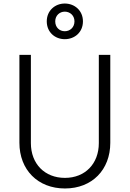

<svg xmlns="http://www.w3.org/2000/svg" viewBox="-20 -1056 735 1088"><path d="M348 12C502 12 605 -94 605 -247V-745H540V-245C540 -128 462 -48 348 -48C233 -48 155 -128 155 -245V-745H90V-247C90 -94 194 12 348 12ZM245 -935C245 -873 292 -834 347 -834C403 -834 450 -873 450 -935C450 -996 403 -1036 347 -1036C292 -1036 245 -996 245 -935ZM293 -935C293 -968 318 -990 347 -990C377 -990 402 -968 402 -935C402 -901 377 -879 347 -879C317 -879 293 -901 293 -935Z"/></svg>

Font: Mluvka Light
Style: Regular
Weight: 300
Designer: Modified by Jiří Krblich, Original typeface by Gumpita Rahayu
Foundry: Gumpita Rahayu & Jiří Krblich
Version: Version 2.000;Glyphs 3.1.1 (3134)